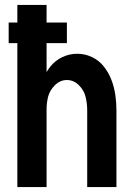

<svg xmlns="http://www.w3.org/2000/svg" viewBox="-20 -755 540 775"><path d="M50 0V-581H15V-664H50V-735H168V-664H250V-581H168V-464Q175 -476 183 -486Q203 -511 231.5 -524.5Q260 -538 292 -538Q323 -538 351.5 -524.5Q380 -511 399.5 -486Q419 -461 430 -432Q441 -403 445.5 -372Q450 -341 450 -310V0H332V-310Q332 -337 325.5 -364Q319 -391 298 -411.5Q277 -432 250 -432Q223 -432 202 -411.5Q181 -391 174 -364Q168 -339 168 -314V0Z"/></svg>

Font: Iosevka SS01
Style: Bold
Weight: 700
Monospace: yes
Designer: Belleve Invis
Foundry: Belleve Invis
Version: 2.3.3; ttfautohint (v1.8.3)